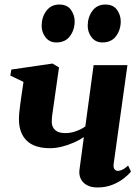

<svg xmlns="http://www.w3.org/2000/svg" viewBox="-20 -815 612 846"><path d="M240 -518 211.5 -317.5Q210.5 -313 209.8 -305.5Q209 -298 208.5 -290.8Q208 -283.5 208 -277.5Q208.5 -255 223 -241.8Q237.5 -228.5 268 -228.5Q292.5 -228.5 316.5 -237.5Q340.5 -246.5 356 -258L392.5 -528H541.5L481 -94.5Q478.5 -76.5 484.8 -69.2Q491 -62 499 -62Q507 -62 518.5 -67Q530 -72 544.5 -85.5L557 -59Q546 -45 525.2 -28.8Q504.5 -12.5 475.2 -0.8Q446 11 409.5 11Q381 11 362.5 0.5Q344 -10 335.8 -27.2Q327.5 -44.5 330 -65.5L349.5 -211Q331.5 -198.5 306.2 -187.2Q281 -176 253.5 -169Q226 -162 200.5 -162Q131.5 -162 97.5 -195.5Q63.5 -229 63.5 -289.5Q63.5 -302.5 65 -318.8Q66.5 -335 68.8 -352Q71 -369 73 -383L83.5 -454L25.5 -482L30 -508.5L211.5 -535ZM228 -628Q198 -628 180.5 -650.8Q163 -673.5 163.5 -703Q164 -740.5 184.8 -767.8Q205.5 -795 241.5 -795Q276 -795 292.5 -771.8Q309 -748.5 309 -721Q309 -684 288.5 -656Q268 -628 228 -628ZM431 -628Q401 -628 383.5 -650.8Q366 -673.5 366.5 -703Q367 -740.5 387.5 -767.8Q408 -795 444.5 -795Q479 -795 495.5 -771.8Q512 -748.5 512 -721Q512 -684 491.5 -656Q471 -628 431 -628Z"/></svg>

Font: Merriweather 96pt ExtraBold
Style: Italic
Weight: 800
Italic angle: -7.8°
Version: Version 2.101